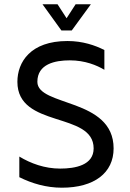

<svg xmlns="http://www.w3.org/2000/svg" viewBox="-20 -866 604 894"><path d="M154 -485C154 -568 236 -585 305 -585C376 -585 431 -562 466 -541V-633C423 -655 365 -675 294 -675C122 -675 61 -577 61 -485C61 -267 416 -348 416 -175C416 -97 331 -81 260 -81C188 -81 123 -105 70 -137V-41C128 -12 195 8 268 8C419 8 509 -61 509 -175C509 -411 154 -369 154 -485ZM290 -781 248 -846H178L266 -724H314L403 -846H332Z"/></svg>

Font: Maven Pro
Style: Medium
Weight: 500
Designer: Joe Prince
Foundry: Joe Prince
Version: Version 1.003